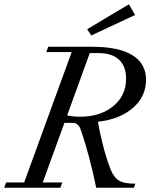

<svg xmlns="http://www.w3.org/2000/svg" viewBox="-34 -883 738 903"><path d="M395.5 -716.3 376 -745.6 572.3 -862.8 601.1 -812.5ZM-14.2 0 -5.4 -24.9H79.6L303.2 -638.2H183.6L192.9 -663.1H398.4Q524.4 -663.1 588.6 -623.5Q652.8 -584 652.8 -507.8Q652.8 -429.2 591.1 -375.5Q529.3 -321.8 426.8 -310.5Q435.5 -256.3 451.9 -193.8Q468.3 -131.3 486.3 -85.9Q501.5 -48.3 525.6 -33.7Q549.8 -19 602.5 -19L595.7 0H418.5Q386.2 -156.2 345.7 -273.4Q340.8 -288.1 331.1 -296.6Q321.3 -305.2 310.1 -305.2H269L167 -24.9H258.8L250 0ZM429.7 -633.3H388.2L281.7 -340.3Q309.6 -334 342.8 -334Q437.5 -334 498.3 -383.5Q559.1 -433.1 559.1 -513.2Q559.1 -570.8 525.9 -602.1Q492.7 -633.3 429.7 -633.3Z"/></svg>

Font: Elstob 14pt
Style: Italic
Weight: 400
Italic angle: -20°
Designer: Peter S. Baker
Version: Version 1.015